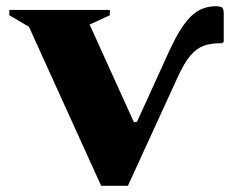

<svg xmlns="http://www.w3.org/2000/svg" viewBox="-20 -592 739 617"><path d="M527 -435Q544 -471 559.5 -495.5Q575 -520 590 -536Q612 -558 633 -565Q654 -572 671 -572Q690 -572 694.5 -567Q699 -562 699 -548V-458L694 -453H686Q656 -453 633.5 -444.5Q611 -436 591.5 -413Q572 -390 551 -344L391 5H305L73 -506L10 -543V-560H333V-543L268 -513L410 -200H420Z"/></svg>

Font: Spectral SC ExtraBold
Style: Regular
Weight: 800
Designer: Jean-Baptiste Levee
Foundry: Production Type
Version: Version 2.001